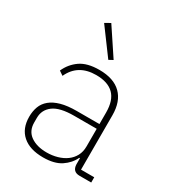

<svg xmlns="http://www.w3.org/2000/svg" viewBox="-185 -864 892 982"><g transform="rotate(30 261.0 -373.0)"><path d="M431 0Q390 0 388 -42V-79H384Q366 -40 327 -14Q288 12 222 12Q143 12 100 -26Q57 -64 57 -133Q57 -166 67 -193Q77 -220 100.5 -239.5Q124 -259 161.5 -269.5Q199 -280 254 -280H387V-348Q387 -420 352 -454.5Q317 -489 248 -489Q141 -489 100 -399L75 -416Q96 -463 137 -491.5Q178 -520 249 -520Q334 -520 378 -476.5Q422 -433 422 -352V-31H500V0ZM225 -19Q258 -19 287.5 -27.5Q317 -36 339 -52Q361 -68 374 -92Q387 -116 387 -148V-252H254Q170 -252 132 -223.5Q94 -195 94 -148V-120Q94 -70 130.5 -44.5Q167 -19 225 -19ZM149 -740 181 -758 286 -600 262 -587Z"/></g></svg>

Font: IBM Plex Sans ExtLt
Style: Regular
Weight: 200
Designer: Mike Abbink, Paul van der Laan, Pieter van Rosmalen
Foundry: Bold Monday
Version: Version 3.005